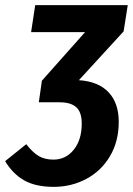

<svg xmlns="http://www.w3.org/2000/svg" viewBox="-39 -712 517 747"><path d="M442 -590 268 -400Q344 -395 383.5 -353Q423 -311 423 -238Q423 -162 389 -104.5Q355 -47 297 -16Q239 15 170 15Q100 15 55.5 -10Q11 -35 -19 -85L63 -151Q88 -119 111.5 -105Q135 -91 169 -91Q217 -91 248 -129.5Q279 -168 279 -231Q279 -276 257.5 -295Q236 -314 194 -314H112L124 -398L292 -587H82L98 -692H458Z"/></svg>

Font: Fira Sans Compressed SemiBold
Style: Italic
Weight: 600
Width: 1
Italic angle: -8°
Designer: bBox Type GmbH & Carrois Corporate GbR & Edenspiekermann AG
Foundry: bBox Type GmbH & Carrois Corporate GbR & Edenspiekermann AG
Version: Version 4.301